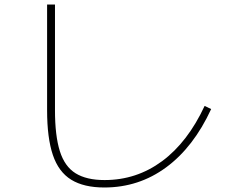

<svg xmlns="http://www.w3.org/2000/svg" viewBox="-20 -790 1040 852"><path d="M443 42Q352 42 296 7.5Q240 -27 214.5 -102.5Q189 -178 189 -301V-770H224V-301Q224 -188 245.5 -119.5Q267 -51 315.5 -21Q364 9 444 9Q586 9 699.5 -75Q813 -159 888 -320L917 -306Q839 -137 717.5 -47.5Q596 42 443 42Z"/></svg>

Font: M PLUS 2 Thin ExtraLight
Style: Regular
Weight: 250
Version: Version 1.001